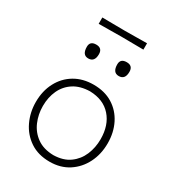

<svg xmlns="http://www.w3.org/2000/svg" viewBox="-206 -985 1010 1112"><g transform="rotate(30 298.5 -429.0)"><path d="M300 9.5Q223 9.5 169 -26.8Q115 -63 86.8 -122.5Q58.5 -182 58.5 -251Q58.5 -325 88.8 -382.5Q119 -440 173.2 -472.5Q227.5 -505 299.5 -505Q374 -505 427.5 -471.8Q481 -438.5 510 -380.8Q539 -323 539 -251Q539 -178 509.2 -119Q479.5 -60 425.8 -25.2Q372 9.5 300 9.5ZM300 -34.5Q366 -36 408.2 -66.8Q450.5 -97.5 471 -146.2Q491.5 -195 491.5 -251Q491.5 -344.5 441.2 -401.5Q391 -458.5 300 -461Q235.5 -459.5 192.2 -431.5Q149 -403.5 127.2 -356.5Q105.5 -309.5 105.5 -251Q105.5 -195.5 126.5 -146.5Q147.5 -97.5 190.5 -66.8Q233.5 -36 300 -34.5ZM399 -620.5Q358 -620.5 358 -675.5Q358 -713.5 400 -713.5Q441 -713.5 441 -672.5Q441 -620.5 399 -620.5ZM195 -620.5Q154.5 -620.5 154.5 -675.5Q154.5 -713.5 196 -713.5Q237 -713.5 237 -672.5Q237 -620.5 195 -620.5ZM147.5 -824.5V-867Q181.5 -866.5 219 -866.2Q256.5 -866 297 -865.5Q337.5 -866 375 -866.2Q412.5 -866.5 446.5 -867V-824.5Q412.5 -825 375 -825.2Q337.5 -825.5 297 -826Q256.5 -825.5 219 -825.2Q181.5 -825 147.5 -824.5Z"/></g></svg>

Font: Commissioner Loud ExtraLight
Style: Regular
Weight: 200
Designer: Kostas Bartsokas
Foundry: Kostas Bartsokas
Version: Version 1.000; ttfautohint (v1.8.3)